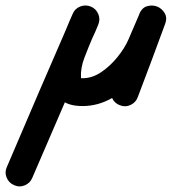

<svg xmlns="http://www.w3.org/2000/svg" viewBox="-173 -335 623 697"><path d="M-148 271Q-89 132 -29 -7Q31 -146 91 -284Q99 -304 118.5 -311.5Q138 -319 157 -311Q176 -303 184 -283.5Q192 -264 183 -245Q124 -106 64 33Q4 172 -56 311Q-64 330 -83.5 338Q-103 346 -122 337Q-141 329 -149 309.5Q-157 290 -148 271ZM183 -244Q178 -232 173 -220Q168 -208 162 -196Q149 -166 134 -127Q119 -88 121 -54Q121 -51 121 -50Q121 -50 121.5 -49Q122 -48 122 -48Q118 -52 117.5 -51.5Q117 -51 127 -51Q162 -51 195 -73.5Q228 -96 254 -128.5Q280 -161 293 -191Q293 -191 293 -191Q293 -191 293 -191Q293 -191 293 -191Q293 -191 293 -191Q303 -214 313 -237.5Q323 -261 333 -284Q342 -307 361 -312.5Q380 -318 398 -311Q415 -304 425 -287Q435 -270 426 -247Q402 -181 377 -114.5Q352 -48 327 18Q320 37 301 46Q282 55 262 47Q243 40 234 21Q225 2 233 -18Q257 -84 282 -150Q307 -216 332 -282Q340 -305 359.5 -310.5Q379 -316 397 -309Q415 -302 425 -284.5Q435 -267 425 -245Q415 -221 405 -198Q395 -175 385 -151Q385 -151 385 -151Q385 -151 385 -151Q385 -151 385 -151Q385 -151 385 -151Q364 -102 325 -55.5Q286 -9 234.5 20.5Q183 50 127 50Q77 50 52.5 29.5Q28 9 23 -25Q18 -59 25.5 -98Q33 -137 45.5 -173.5Q58 -210 70 -236Q75 -248 80 -260Q85 -272 91 -285Q99 -304 118.5 -311.5Q138 -319 157 -311Q176 -303 184 -283.5Q192 -264 183 -244Z"/></svg>

Font: FRB American Cursive Guidelines Arrows Ultra
Style: Bold Italic
Weight: 1000
Italic angle: -25°
Version: Version 2.0;Modular Font Editor K font №1